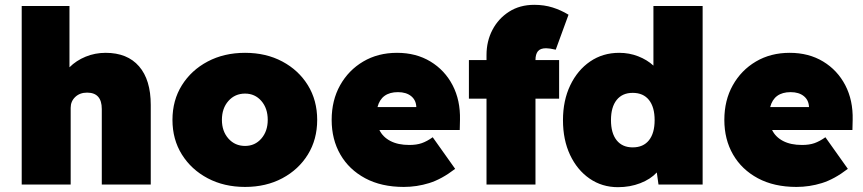

<svg xmlns="http://www.w3.org/2000/svg" viewBox="-20 -765 3579 796"><path d="M70 0V-740H268V-486Q296 -514 335 -530Q374 -546 418 -546Q508 -546 556.5 -490Q605 -434 605 -330V0H402V-313Q402 -381 341 -381Q311 -381 292 -363Q273 -345 273 -318V0Z M996 10Q909 10 841 -26Q773 -62 734 -124.5Q695 -187 695 -268Q695 -349 734 -411.5Q773 -474 841 -510Q909 -546 996 -546Q1083 -546 1150.5 -510Q1218 -474 1256.5 -411.5Q1295 -349 1295 -268Q1295 -187 1256.5 -124.5Q1218 -62 1150.5 -26Q1083 10 996 10ZM996 -160Q1037 -160 1063.5 -190.5Q1090 -221 1090 -268Q1090 -316 1063.5 -346.5Q1037 -377 996 -377Q954 -377 927 -346.5Q900 -316 900 -268Q900 -221 927 -190.5Q954 -160 996 -160Z M1654 10Q1561 10 1494 -26Q1427 -62 1391 -124.5Q1355 -187 1355 -268Q1355 -349 1390 -411.5Q1425 -474 1486 -510Q1547 -546 1626 -546Q1705 -546 1764.5 -510Q1824 -474 1856.5 -411.5Q1889 -349 1887 -268L1886 -226H1553Q1567 -197 1598.5 -180.5Q1630 -164 1677 -164Q1707 -164 1728.5 -171.5Q1750 -179 1774 -196L1867 -65Q1811 -22 1759.5 -6Q1708 10 1654 10ZM1630 -383Q1561 -383 1545 -321H1706Q1705 -350 1684.5 -366.5Q1664 -383 1630 -383Z M1997 0V-356H1924V-516H1997V-537Q1997 -594 2021.5 -641Q2046 -688 2090.5 -716.5Q2135 -745 2195 -745Q2236 -745 2271 -734Q2306 -723 2337 -704L2284 -559Q2258 -565 2244 -565Q2220 -565 2210 -552.5Q2200 -540 2200 -516H2298V-356H2200V0Z M2542 11Q2476 11 2424.5 -24.5Q2373 -60 2343.5 -122.5Q2314 -185 2314 -267Q2314 -348 2344 -411Q2374 -474 2426.5 -510Q2479 -546 2547 -546Q2589 -546 2626 -531.5Q2663 -517 2689 -493V-740H2893V0H2710L2703 -50Q2677 -22 2634.5 -5.5Q2592 11 2542 11ZM2603 -154Q2647 -154 2670.5 -183.5Q2694 -213 2694 -267Q2694 -321 2670.5 -350.5Q2647 -380 2603 -380Q2560 -380 2536.5 -350.5Q2513 -321 2513 -267Q2513 -213 2536.5 -183.5Q2560 -154 2603 -154Z M3282 10Q3189 10 3122 -26Q3055 -62 3019 -124.5Q2983 -187 2983 -268Q2983 -349 3018 -411.5Q3053 -474 3114 -510Q3175 -546 3254 -546Q3333 -546 3392.5 -510Q3452 -474 3484.5 -411.5Q3517 -349 3515 -268L3514 -226H3181Q3195 -197 3226.5 -180.5Q3258 -164 3305 -164Q3335 -164 3356.5 -171.5Q3378 -179 3402 -196L3495 -65Q3439 -22 3387.5 -6Q3336 10 3282 10ZM3258 -383Q3189 -383 3173 -321H3334Q3333 -350 3312.5 -366.5Q3292 -383 3258 -383Z"/></svg>

Font: Lexend Black
Style: Regular
Weight: 900
Designer: Bonnie Shaver-Troup, Thomas Jockin
Foundry: Lexend
Version: Version 1.007; ttfautohint (v1.8.3)